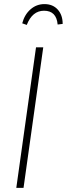

<svg xmlns="http://www.w3.org/2000/svg" viewBox="-20 -912 324 932"><path d="M109.9 -791 87.9 -798.8Q99.1 -841.3 128.2 -866.7Q157.2 -892.1 195.8 -892.1Q236.3 -892.1 260.3 -865.5Q284.2 -838.9 284.2 -795.9L259.8 -793Q253.9 -859.9 193.8 -859.9Q136.7 -859.9 109.9 -791ZM189.9 -682.1 94.2 0H59.1L154.8 -682.1Z"/></svg>

Font: Fira Sans Compressed UltraLight
Style: Italic
Weight: 200
Width: 3
Italic angle: -8°
Designer: Carrois Corporate & Edenspiekermann AG
Foundry: Carrois Corporate GbR & Edenspiekermann AG
Version: Version 4.203;PS 004.203;hotconv 1.0.88;makeotf.lib2.5.64775